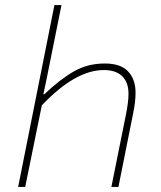

<svg xmlns="http://www.w3.org/2000/svg" viewBox="-20 -742 640 762"><path d="M52 0 196 -722H224L162 -414L152 -368H156Q218 -427 273 -458.5Q328 -490 396 -490Q459 -490 488.5 -458.5Q518 -427 518 -374Q518 -337 508 -290L450 0H422L480 -288Q490 -338 490 -370Q490 -415 465 -439.5Q440 -464 392 -464Q279 -464 146 -324L80 0Z"/></svg>

Font: TypoPRO Source Code Pro
Style: Italic
Weight: 200
Italic angle: -11°
Monospace: yes
Designer: Paul D. Hunt, Teo Tuominen
Foundry: Adobe Systems Incorporated
Version: Version 1.030;PS 1.0;hotconv 1.0.84;makeotf.lib2.5.63406